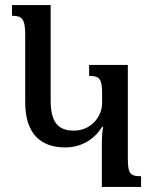

<svg xmlns="http://www.w3.org/2000/svg" viewBox="-20 -734 605 754"><path d="M380 0H534V-42C491 -42 482 -51 482 -115V-479H330V-436C368 -436 381 -427 381 -369V-330C381 -274 336 -221 270 -221C206 -221 179 -257 179 -339V-714H27V-672C64 -672 79 -663 79 -599V-332C79 -212 137 -155 236 -155C292 -155 346 -180 381 -236H385C381 -213 380 -191 380 -169Z"/></svg>

Font: Noto Serif Armenian ExtraCondensed SemiBold
Style: Regular
Weight: 600
Width: 2
Designer: Monotype Design Team
Foundry: Monotype Imaging Inc.
Version: Version 2.008